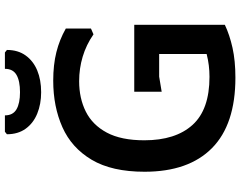

<svg xmlns="http://www.w3.org/2000/svg" viewBox="-116 -828 956 763"><g transform="rotate(-90 361.5 -446.0)"><path d="M435 12Q249 12 155 -81Q61 -174 61 -349Q61 -479 108.5 -559Q156 -639 238 -675.5Q320 -712 423 -712Q486 -712 536 -699.5Q586 -687 630 -662V-562L607 -552Q565 -581 518 -595Q471 -609 421 -609Q353 -609 300 -582.5Q247 -556 216.5 -499Q186 -442 186 -350Q186 -226 247 -158.5Q308 -91 438 -91Q485 -91 527.5 -102Q570 -113 617 -141L645 -134V-30Q605 -11 553.5 0.5Q502 12 435 12ZM529 -30V-342H645V-30ZM379 -281V-390H645V-291H439ZM377 -760Q330 -760 292 -775.5Q254 -791 232 -821.5Q210 -852 210 -896L220 -904H285Q285 -872 309 -858Q333 -844 377 -844Q422 -844 446 -858Q470 -872 470 -904H535L545 -896Q545 -852 523 -821.5Q501 -791 463.5 -775.5Q426 -760 377 -760Z"/></g></svg>

Font: AR One Sans SemiBold
Style: Regular
Weight: 600
Designer: Niteesh Yadav
Foundry: Niteesh Yadav
Version: Version 1.001;gftools[0.9.33]